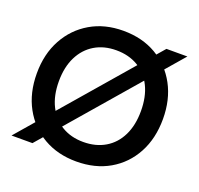

<svg xmlns="http://www.w3.org/2000/svg" viewBox="-126 -850 1036 1000"><g transform="rotate(20 392.0 -350.0)"><path d="M32 0 636 -700H752L148 0ZM394 12Q291 12 212.5 -33.5Q134 -79 89.5 -160.5Q45 -242 45 -350Q45 -457 89.5 -538.5Q134 -620 212.5 -666Q291 -712 394 -712Q499 -712 577.5 -666Q656 -620 700 -538.5Q744 -457 744 -350Q744 -242 700 -160.5Q656 -79 577.5 -33.5Q499 12 394 12ZM394 -96Q463 -96 514.5 -126.5Q566 -157 594 -214Q622 -271 622 -350Q622 -429 594 -486Q566 -543 514.5 -573.5Q463 -604 394 -604Q326 -604 275 -573.5Q224 -543 195.5 -486Q167 -429 167 -350Q167 -271 195.5 -214Q224 -157 275 -126.5Q326 -96 394 -96Z"/></g></svg>

Font: DM Sans 24pt SemiBold
Style: Regular
Weight: 600
Designer: Colophon Foundry, Jonny Pinhorn
Foundry: Colophon Foundry
Version: Version 4.004;gftools[0.9.30]